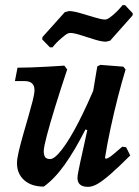

<svg xmlns="http://www.w3.org/2000/svg" viewBox="-20 -714 541 746"><path d="M150 11Q102 11 74 -14Q46 -39 46 -80Q46 -97 53 -126.5Q60 -156 70 -191Q80 -226 90 -260.5Q100 -295 107 -322.5Q114 -350 114 -364Q114 -399 75 -399H38L48 -451Q70 -451 100.5 -452Q131 -453 165 -455Q199 -457 230 -459L241 -444Q215 -366 194.5 -299.5Q174 -233 162 -187.5Q150 -142 150 -127Q150 -111 155.5 -103.5Q161 -96 175 -96Q192 -96 221 -133.5Q250 -171 285 -239Q320 -307 358 -399L336 -203L312 -211Q271 -130 231.5 -74.5Q192 -19 150 11ZM322 12Q281 12 281 -23Q281 -29 283.5 -43Q286 -57 291.5 -82.5Q297 -108 306 -148Q315 -188 327 -244L331 -295L358 -456L370 -462L459 -455L468 -444Q453 -395 437.5 -334.5Q422 -274 409 -213Q396 -152 388 -101L391 -97Q396 -98 402.5 -101.5Q409 -105 421 -115Q433 -125 455 -144L470 -142L486 -110Q440 -64 409.5 -37.5Q379 -11 359 0.5Q339 12 322 12ZM174 -530 144 -561 145 -570 232 -667 248 -671Q264 -671 292 -663Q320 -655 347.5 -646.5Q375 -638 388 -638Q396 -638 407.5 -646.5Q419 -655 430.5 -666Q442 -677 449 -685.5Q456 -694 456 -694H466L496 -662L495 -654L408 -556L392 -552Q375 -552 347.5 -560.5Q320 -569 293.5 -577.5Q267 -586 253 -586Q244 -586 232.5 -577Q221 -568 209.5 -557.5Q198 -547 191 -538.5Q184 -530 184 -530Z"/></svg>

Font: Alegreya SemiBold
Style: Italic
Weight: 600
Italic angle: -7°
Designer: Juan Pablo del Peral
Foundry: Huerta Tipografica
Version: Version 2.009